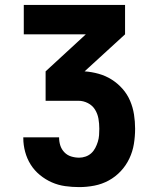

<svg xmlns="http://www.w3.org/2000/svg" viewBox="-20 -755 640 783"><path d="M303 8Q274 8 245.5 4Q217 0 191 -11.5Q165 -23 142.5 -41.5Q120 -60 105 -84Q90 -108 82.5 -136Q75 -164 75 -192V-195H221V-194Q221 -177 226 -161.5Q231 -146 242.5 -134Q254 -122 270 -117Q286 -112 303 -112Q316 -112 329 -116.5Q342 -121 352 -130Q362 -139 368.5 -151.5Q375 -164 379 -177Q383 -190 384 -203.5Q385 -217 385 -230Q385 -251 381.5 -271Q378 -291 367.5 -308Q357 -325 338.5 -334.5Q320 -344 300 -344H166V-464L330 -615H77V-735H490V-615L325 -464Q354 -462 382.5 -454Q411 -446 435.5 -430.5Q460 -415 479.5 -393Q499 -371 510.5 -344Q522 -317 526.5 -288Q531 -259 531 -230Q531 -199 526 -168Q521 -137 507.5 -108.5Q494 -80 472.5 -57Q451 -34 423.5 -19Q396 -4 365 2Q334 8 303 8Z"/></svg>

Font: Iosevka Heavy Extended
Style: Regular
Weight: 900
Width: 7
Monospace: yes
Designer: Belleve Invis
Foundry: Belleve Invis
Version: Version 32.5.0; ttfautohint (v1.8.4)